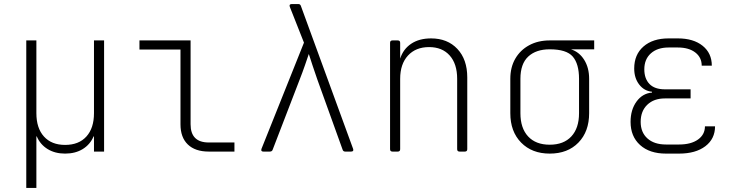

<svg xmlns="http://www.w3.org/2000/svg" viewBox="-20 -750 3640 950"><path d="M110 180V-550H160V-190Q160 -116 197.5 -74.5Q235 -33 302 -33Q370 -33 407.5 -74.5Q445 -116 445 -190V-550H495V0H445V-75H443Q426 -35 389.5 -12.5Q353 10 302 10Q252 10 215.5 -12.5Q179 -35 162 -75H160V180Z M1013 0Q946 0 909.5 -35Q873 -70 873 -135V-505H670V-550H923V-135Q923 -45 1013 -45H1140V0Z M1283 0Q1269 0 1274 -14L1484 -539L1414 -716Q1409 -730 1424 -730H1456Q1466 -730 1469 -720L1727 -14Q1732 0 1717 0H1688Q1678 0 1675 -10L1550 -357Q1538 -390 1526.5 -426Q1515 -462 1508 -483Q1501 -462 1488.5 -426Q1476 -390 1463 -357L1329 -9Q1326 0 1315 0Z M1922 0Q1910 0 1910 -12V-538Q1910 -550 1922 -550H1948Q1960 -550 1960 -538V-460Q1975 -507 2014.5 -533.5Q2054 -560 2113 -560Q2194 -560 2243 -508Q2292 -456 2292 -367V-12Q2292 0 2280 0H2254Q2242 0 2242 -12V-360Q2242 -434 2205 -475.5Q2168 -517 2103 -517Q2037 -517 1998.5 -475Q1960 -433 1960 -360V-12Q1960 0 1948 0Z M2700 10Q2612 10 2558.5 -44.5Q2505 -99 2505 -190V-360Q2505 -417 2529.5 -459.5Q2554 -502 2598 -526Q2642 -550 2700 -550H2920V-506H2805Q2846 -493 2870.5 -454Q2895 -415 2895 -360V-190Q2895 -99 2842 -44.5Q2789 10 2700 10ZM2700 -34Q2769 -34 2807 -75Q2845 -116 2845 -190V-360Q2845 -434 2814 -470Q2783 -506 2700 -506Q2632 -506 2593.5 -470Q2555 -434 2555 -360V-190Q2555 -116 2593 -75Q2631 -34 2700 -34Z M3340 10H3275Q3194 10 3147 -32.5Q3100 -75 3100 -147Q3100 -207 3129.5 -247.5Q3159 -288 3206 -292V-296Q3167 -300 3142.5 -332Q3118 -364 3118 -411Q3118 -480 3164 -520Q3210 -560 3288 -560H3334Q3411 -560 3456.5 -523.5Q3502 -487 3502 -425H3452Q3452 -466 3420 -490.5Q3388 -515 3334 -515H3288Q3233 -515 3200.5 -486Q3168 -457 3168 -407Q3168 -361 3193.5 -334.5Q3219 -308 3270 -308H3397V-263H3270Q3215 -263 3182.5 -231.5Q3150 -200 3150 -147Q3150 -95 3183.5 -65Q3217 -35 3275 -35H3340Q3399 -35 3433.5 -59.5Q3468 -84 3468 -125H3518Q3518 -63 3470 -26.5Q3422 10 3340 10Z"/></svg>

Font: Pitagon Sans Mono Thin
Style: Regular
Weight: 100
Monospace: yes
Designer: Travis Tran
Foundry: Pitagon
Version: Version 1.001; ttfautohint (v1.8.4.7-5d5b);gftools[0.9.26]